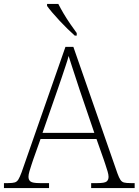

<svg xmlns="http://www.w3.org/2000/svg" viewBox="-23 -951 701 971"><path d="M-3 0V-25H18Q41 -25 52 -28.5Q63 -32 70 -43.5Q77 -55 86 -79L308 -714H348L571 -74Q579 -52 586 -41.5Q593 -31 604 -28Q615 -25 638 -25H658V0H438V-25H470Q506 -25 516 -33Q526 -41 526 -57Q526 -68 521 -84.5Q516 -101 510.5 -117.5Q505 -134 502 -143L465 -248H182L145 -144Q142 -135 136.5 -118.5Q131 -102 126 -85Q121 -68 121 -57Q121 -41 131.5 -33Q142 -25 178 -25H225V0ZM192 -279H454L380 -496Q371 -524 360.5 -555.5Q350 -587 340.5 -616.5Q331 -646 324 -668Q320 -651 310 -621.5Q300 -592 290 -561.5Q280 -531 271 -506ZM355 -771Q339 -785 319 -804.5Q299 -824 278.5 -846Q258 -868 241 -888Q224 -908 215 -921V-931H272Q283 -909 299 -882Q315 -855 333 -829Q351 -803 365 -784V-771Z"/></svg>

Font: Noto Serif Gujarati ExtraLight
Style: Regular
Weight: 250
Version: Version 2.102